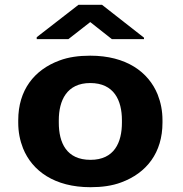

<svg xmlns="http://www.w3.org/2000/svg" viewBox="-20 -770 761 800"><path d="M56 -269V-259C56 -220 63 -185 76 -152C114 -58 207 10 357 10C405 10 448 4 485 -10C591 -49 657 -134 657 -259V-269C657 -308 650 -343 637 -376C599 -470 506 -538 356 -538C308 -538 265 -532 228 -518C122 -479 56 -394 56 -269ZM488 -269V-259C488 -176 456 -104 357 -104C257 -104 225 -175 225 -259V-269C225 -351 258 -424 356 -424C455 -424 488 -352 488 -269ZM580 -613 405 -750H307L133 -615V-607H265L356 -678L446 -607H580Z"/></svg>

Font: Asimov
Style: XWid
Weight: 500
Designer: Google
Version: Version 2.000980; 2014